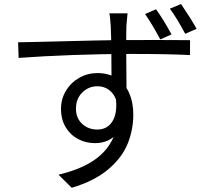

<svg xmlns="http://www.w3.org/2000/svg" viewBox="-20 -845 1040 929"><path d="M592.8 -735.2 591.6 -719Q589.4 -644.6 592.4 -382L519.8 -420.6Q519.8 -477.4 518.9 -579.9Q518 -682.4 515.8 -718Q513 -766.2 508.8 -780.4H597.2Q594.8 -759.8 592.8 -735.2ZM242.4 -644.2Q335 -646.8 437.5 -649Q540 -651.2 607.8 -651.2Q682.2 -651.2 748.6 -651.4Q798 -651.4 826.6 -651.1Q855.2 -650.8 899.6 -650.6L899.2 -578.6Q796 -584 606.8 -584Q477.4 -584 333.4 -578.8Q189.4 -573.6 70 -564.8L67.6 -640.4Q115.4 -641 152.5 -642.1Q189.6 -643.2 242.4 -644.2ZM439.6 -152.4Q395.6 -152.4 358.2 -172Q320.8 -191.6 298 -229.1Q275.2 -266.6 275.2 -318.8Q275.2 -366.6 299.3 -406.2Q323.4 -445.8 363.6 -468.6Q403.8 -491.4 450.8 -491.4Q506.8 -491.4 546.1 -465.6Q585.4 -439.8 605.2 -394.5Q625 -349.2 625 -291.2Q625 -217 597.6 -149.4Q570.2 -81.8 503.6 -25.5Q437 30.8 327 63.6L263 0.2Q357.2 -22 420.6 -60.5Q484 -99 517.5 -157.8Q551 -216.6 551 -297.6Q551 -362.6 523.1 -395.1Q495.2 -427.6 450.6 -427.6Q408.8 -427.6 378.2 -397.5Q347.6 -367.4 347.6 -319.4Q347.6 -273.4 377.5 -245.8Q407.4 -218.2 450.6 -218.2Q500.4 -218.2 525.1 -259.7Q549.8 -301.2 539.6 -378.2L591.4 -350.2Q591.4 -253.4 550.2 -202.9Q509 -152.4 439.6 -152.4ZM810 -678.6 755.6 -654.4Q712.6 -734 681.8 -777L735 -800.2Q769.8 -752.2 810 -678.6ZM931.2 -705.6 876.2 -681.4Q835.4 -758.2 801.8 -803L856 -825.4Q906.8 -750.4 931.2 -705.6Z"/></svg>

Font: 寒蝉端黑体 Light
Style: Regular
Weight: 300
Designer: ChillDuanSans {Warren2060}; 
Source Han Sans {Ryoko NISHIZUKA 西塚涼子 (kana, bopomofo & ideographs); Paul D. Hunt (Latin, G
Foundry: ChillType&Adobe
Version: Version 1.300;Glyphs 3.3 (3306)